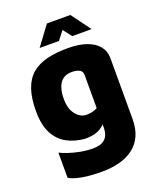

<svg xmlns="http://www.w3.org/2000/svg" viewBox="-168 -806 939 1140"><g transform="rotate(-20 301.5 -236.5)"><path d="M250 15Q185 10 135.5 -17Q86 -44 58 -98Q30 -152 30 -238Q30 -321 49.5 -377Q69 -433 107.5 -465.5Q146 -498 203 -512Q260 -526 335 -526Q405 -526 453.5 -508.5Q502 -491 527.5 -459.5Q553 -428 553 -384V0Q553 63 532.5 107Q512 151 474.5 179Q437 207 387 220Q337 233 277 233Q201 233 148.5 223Q96 213 71 197V38Q86 46 118.5 57.5Q151 69 192 77Q233 85 272 85Q310 85 332.5 73.5Q355 62 365 41Q375 20 375 -10V-95L407 -76Q392 -48 372.5 -27.5Q353 -7 324 4Q295 15 250 15ZM305 -116Q328 -116 344.5 -120.5Q361 -125 375 -133V-341Q375 -360 365 -369Q355 -378 340 -381.5Q325 -385 309 -385Q275 -385 253 -369Q231 -353 220.5 -322.5Q210 -292 210 -250Q210 -187 239 -151.5Q268 -116 305 -116ZM179 -584 269 -706H417L507 -584H385L343 -638L301 -584Z"/></g></svg>

Font: Maven Pro Black
Style: Regular
Weight: 900
Designer: Joe Prince
Foundry: Joe Prince
Version: Version 2.103